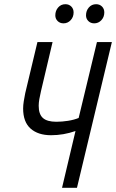

<svg xmlns="http://www.w3.org/2000/svg" viewBox="-20 -893 552 913"><path d="M275 0 339 -270Q282 -250 223 -250Q161 -250 125.5 -281.5Q90 -313 90 -377Q90 -393 93 -411.5Q96 -430 100 -450L158 -693H230L175 -460Q170 -439 167 -421.5Q164 -404 164 -390Q164 -350 184 -332Q204 -314 248 -314Q275 -314 303.5 -318.5Q332 -323 354 -332L441 -693H512L346 0ZM428 -782Q411 -782 400 -793Q389 -804 389 -820Q389 -842 402.5 -857.5Q416 -873 437 -873Q454 -873 465 -862Q476 -851 476 -834Q476 -812 462 -797Q448 -782 428 -782ZM282 -782Q265 -782 254 -793Q243 -804 243 -820Q243 -842 256.5 -857.5Q270 -873 291 -873Q308 -873 319 -862Q330 -851 330 -834Q330 -812 316 -797Q302 -782 282 -782Z"/></svg>

Font: Ubuntu Sans Condensed
Style: Italic
Weight: 400
Width: 3
Italic angle: -13.5°
Designer: Dalton Maag Ltd
Foundry: Dalton Maag Ltd
Version: Version 1.006; ttfautohint (v1.8.4.7-5d5b)